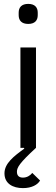

<svg xmlns="http://www.w3.org/2000/svg" viewBox="-20 -760 290 987"><path d="M125 -637C159 -637 174 -655 174 -682V-695C174 -722 159 -740 125 -740C91 -740 76 -722 76 -695V-682C76 -655 91 -637 125 -637ZM85 -516V0H103L105 4C51 43 3 80 3 131C3 184 46 207 98 207C144 207 174 189 186 168L146 129C134 144 117 153 98 153C80 153 67 145 67 123C67 101 80 78 165 0V-516Z"/></svg>

Font: Braiins Sans
Style: Regular
Weight: 400
Designer: Mike Abbink, Paul van der Laan, Pieter van Rosmalen, Jiri Chlebus, Lubos Buracinsky
Foundry: Bold Monday, Sudetype
Version: Version 1.000;hotconv 1.0.109;makeotfexe 2.5.65596